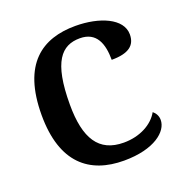

<svg xmlns="http://www.w3.org/2000/svg" viewBox="-106 -641 712 745"><g transform="rotate(-20 250.5 -268.0)"><path d="M283 10C409 10 470 -43 470 -90C470 -107 462 -120 451 -129C427 -86 373 -56 306 -56C203 -56 159 -126 159 -266C159 -444 207 -495 283 -495C352 -495 371 -440 371 -374C442 -374 471 -398 471 -443C471 -509 382 -546 283 -546C146 -546 42 -477 42 -265C42 -67 141 10 283 10Z"/></g></svg>

Font: Noto Serif Medium
Style: Regular
Weight: 500
Designer: Monotype Design Team
Foundry: Monotype Imaging Inc.
Version: Version 2.013